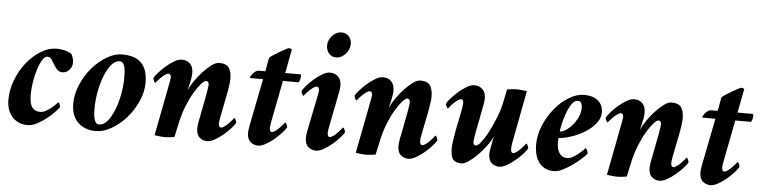

<svg xmlns="http://www.w3.org/2000/svg" viewBox="-44 -901 4432 1118"><g transform="rotate(5 2172.0 -341.5)"><path d="M268 -452Q298 -452 322 -445Q346 -438 356 -430Q361 -423 366 -409.5Q371 -396 371 -379Q371 -356 354.5 -337Q338 -318 315 -318Q294 -318 282.5 -331Q271 -344 262 -359.5Q253 -375 244 -388Q235 -401 219 -401Q205 -401 191.5 -380Q178 -359 167 -326Q156 -293 149 -252Q142 -211 142 -171Q142 -120 158 -98.5Q174 -77 204 -77Q221 -77 238.5 -86.5Q256 -96 270.5 -108Q285 -120 294.5 -130Q304 -140 305 -141Q311 -141 314.5 -130.5Q318 -120 318 -115Q312 -106 293.5 -86Q275 -66 249.5 -45.5Q224 -25 194.5 -9.5Q165 6 136 6Q114 6 92.5 -2Q71 -10 53.5 -27Q36 -44 25.5 -70Q15 -96 15 -132Q15 -191 37.5 -248.5Q60 -306 96 -351Q132 -396 177.5 -424Q223 -452 268 -452Z M642 -411Q614 -411 591 -382Q568 -353 552 -310Q536 -267 527.5 -217.5Q519 -168 519 -126Q519 -117 519.5 -101.5Q520 -86 523 -71Q526 -56 533 -45Q540 -34 553 -34Q581 -34 604 -63Q627 -92 643 -135Q659 -178 667.5 -226.5Q676 -275 676 -314Q676 -326 675.5 -343Q675 -360 672 -375Q669 -390 662 -400.5Q655 -411 642 -411ZM653 -452Q684 -452 711 -445Q738 -438 758.5 -420.5Q779 -403 790.5 -373.5Q802 -344 802 -299Q802 -245 777.5 -190.5Q753 -136 715 -92.5Q677 -49 629.5 -21.5Q582 6 537 6Q474 6 433.5 -32Q393 -70 393 -143Q393 -197 416.5 -252.5Q440 -308 477.5 -352Q515 -396 561.5 -424Q608 -452 653 -452Z M1068 -380Q1068 -355 1060.5 -324.5Q1053 -294 1049 -276Q1060 -302 1081 -332.5Q1102 -363 1126.5 -389.5Q1151 -416 1175.5 -434Q1200 -452 1219 -452Q1261 -452 1276.5 -429.5Q1292 -407 1292 -364Q1292 -351 1289.5 -333Q1287 -315 1284 -296Q1281 -277 1277.5 -260.5Q1274 -244 1272 -234L1252 -133Q1251 -130 1249.5 -117Q1248 -104 1248 -100Q1248 -93 1251.5 -85.5Q1255 -78 1263 -78Q1271 -78 1283 -87Q1295 -96 1306 -107Q1317 -118 1325 -128Q1333 -138 1334 -140Q1339 -140 1343.5 -129Q1348 -118 1348 -113Q1342 -101 1323.5 -80.5Q1305 -60 1282 -40.5Q1259 -21 1233.5 -6.5Q1208 8 1188 8Q1163 8 1144 -8.5Q1125 -25 1125 -63Q1125 -68 1126 -77Q1127 -86 1128.5 -95.5Q1130 -105 1131.5 -113Q1133 -121 1134 -124L1157 -243Q1158 -248 1160 -259Q1162 -270 1164 -282.5Q1166 -295 1167.5 -305.5Q1169 -316 1169 -320Q1169 -328 1165 -334.5Q1161 -341 1153 -341Q1142 -341 1123.5 -320Q1105 -299 1084.5 -264.5Q1064 -230 1046 -185Q1028 -140 1017 -92Q1016 -85 1013 -72.5Q1010 -60 1007 -46Q1004 -32 1001.5 -19.5Q999 -7 997 0Q993 1 985.5 2Q978 3 969.5 4Q961 5 953 5.5Q945 6 941 6Q937 6 928.5 5.5Q920 5 911 4Q902 3 894 2Q886 1 881 0L941 -311Q942 -314 944 -327Q946 -340 946 -344Q946 -351 942.5 -357.5Q939 -364 931 -364Q923 -364 911 -355.5Q899 -347 888 -336.5Q877 -326 868.5 -316Q860 -306 859 -304Q854 -304 849.5 -315Q845 -326 845 -331Q851 -343 869 -363.5Q887 -384 909.5 -403.5Q932 -423 956.5 -437.5Q981 -452 1001 -452Q1031 -452 1049.5 -433.5Q1068 -415 1068 -380Z M1506 -507Q1510 -512 1526.5 -523Q1543 -534 1562 -545Q1581 -556 1597 -564.5Q1613 -573 1616 -573Q1626 -573 1634 -567L1607 -427H1696Q1699 -427 1699.5 -422.5Q1700 -418 1700 -414Q1700 -406 1697 -396Q1694 -386 1690 -380H1598L1550 -133Q1549 -128 1547.5 -116Q1546 -104 1546 -100Q1546 -93 1549 -85.5Q1552 -78 1560 -78Q1568 -78 1580 -87Q1592 -96 1603 -107Q1614 -118 1622.5 -128Q1631 -138 1632 -140Q1637 -140 1641.5 -129Q1646 -118 1646 -113Q1640 -101 1621.5 -80.5Q1603 -60 1580 -40.5Q1557 -21 1531.5 -6.5Q1506 8 1486 8Q1461 8 1441.5 -8.5Q1422 -25 1422 -63Q1422 -74 1425.5 -94Q1429 -114 1431 -124L1482 -380H1407Q1405 -380 1405 -383Q1405 -387 1409.5 -394Q1414 -401 1420.5 -408.5Q1427 -416 1435.5 -421.5Q1444 -427 1453 -427H1491Z M1914 -691Q1940 -691 1956.5 -673Q1973 -655 1973 -629Q1973 -613 1966.5 -597.5Q1960 -582 1949 -570Q1938 -558 1924 -550.5Q1910 -543 1894 -543Q1868 -543 1852 -562Q1836 -581 1836 -607Q1836 -624 1842.5 -639Q1849 -654 1859.5 -665.5Q1870 -677 1884 -684Q1898 -691 1914 -691ZM1807 -311Q1808 -314 1810 -327Q1812 -340 1812 -344Q1812 -351 1808.5 -357.5Q1805 -364 1797 -364Q1789 -364 1777 -355.5Q1765 -347 1754 -336.5Q1743 -326 1734.5 -316Q1726 -306 1725 -304Q1720 -304 1715.5 -315Q1711 -326 1711 -331Q1717 -343 1735 -363.5Q1753 -384 1775.5 -403.5Q1798 -423 1822.5 -437.5Q1847 -452 1867 -452Q1897 -452 1915.5 -433.5Q1934 -415 1934 -380Q1934 -369 1930.5 -348.5Q1927 -328 1925 -320L1888 -133Q1887 -130 1885.5 -117Q1884 -104 1884 -100Q1884 -93 1887 -85.5Q1890 -78 1898 -78Q1906 -78 1918 -87Q1930 -96 1941 -107Q1952 -118 1960.5 -128Q1969 -138 1970 -140Q1975 -140 1979.5 -129Q1984 -118 1984 -113Q1978 -101 1959.5 -80.5Q1941 -60 1918 -40.5Q1895 -21 1869.5 -6.5Q1844 8 1824 8Q1799 8 1779.5 -8.5Q1760 -25 1760 -63Q1760 -68 1761 -77Q1762 -86 1763.5 -95.5Q1765 -105 1766.5 -113Q1768 -121 1769 -124Z M2244 -380Q2244 -355 2236.5 -324.5Q2229 -294 2225 -276Q2236 -302 2257 -332.5Q2278 -363 2302.5 -389.5Q2327 -416 2351.5 -434Q2376 -452 2395 -452Q2437 -452 2452.5 -429.5Q2468 -407 2468 -364Q2468 -351 2465.5 -333Q2463 -315 2460 -296Q2457 -277 2453.5 -260.5Q2450 -244 2448 -234L2428 -133Q2427 -130 2425.5 -117Q2424 -104 2424 -100Q2424 -93 2427.5 -85.5Q2431 -78 2439 -78Q2447 -78 2459 -87Q2471 -96 2482 -107Q2493 -118 2501 -128Q2509 -138 2510 -140Q2515 -140 2519.5 -129Q2524 -118 2524 -113Q2518 -101 2499.5 -80.5Q2481 -60 2458 -40.5Q2435 -21 2409.5 -6.5Q2384 8 2364 8Q2339 8 2320 -8.5Q2301 -25 2301 -63Q2301 -68 2302 -77Q2303 -86 2304.5 -95.5Q2306 -105 2307.5 -113Q2309 -121 2310 -124L2333 -243Q2334 -248 2336 -259Q2338 -270 2340 -282.5Q2342 -295 2343.5 -305.5Q2345 -316 2345 -320Q2345 -328 2341 -334.5Q2337 -341 2329 -341Q2318 -341 2299.5 -320Q2281 -299 2260.5 -264.5Q2240 -230 2222 -185Q2204 -140 2193 -92Q2192 -85 2189 -72.5Q2186 -60 2183 -46Q2180 -32 2177.5 -19.5Q2175 -7 2173 0Q2169 1 2161.5 2Q2154 3 2145.5 4Q2137 5 2129 5.5Q2121 6 2117 6Q2113 6 2104.5 5.5Q2096 5 2087 4Q2078 3 2070 2Q2062 1 2057 0L2117 -311Q2118 -314 2120 -327Q2122 -340 2122 -344Q2122 -351 2118.5 -357.5Q2115 -364 2107 -364Q2099 -364 2087 -355.5Q2075 -347 2064 -336.5Q2053 -326 2044.5 -316Q2036 -306 2035 -304Q2030 -304 2025.5 -315Q2021 -326 2021 -331Q2027 -343 2045 -363.5Q2063 -384 2085.5 -403.5Q2108 -423 2132.5 -437.5Q2157 -452 2177 -452Q2207 -452 2225.5 -433.5Q2244 -415 2244 -380Z M2832 -63Q2832 -71 2834.5 -85.5Q2837 -100 2840 -116Q2843 -132 2846 -146.5Q2849 -161 2851 -167Q2837 -137 2813.5 -105.5Q2790 -74 2764.5 -49Q2739 -24 2715 -8Q2691 8 2675 8Q2637 8 2624 -12Q2611 -32 2611 -78Q2611 -90 2613.5 -107.5Q2616 -125 2619 -143.5Q2622 -162 2625 -178.5Q2628 -195 2630 -205Q2636 -236 2641 -258Q2646 -280 2651 -311Q2652 -314 2653.5 -327Q2655 -340 2655 -344Q2655 -351 2652 -357.5Q2649 -364 2641 -364Q2633 -364 2621 -355.5Q2609 -347 2598 -336.5Q2587 -326 2579 -316Q2571 -306 2570 -304Q2565 -304 2560 -315Q2555 -326 2555 -331Q2561 -343 2579 -363.5Q2597 -384 2619.5 -403.5Q2642 -423 2666.5 -437.5Q2691 -452 2711 -452Q2741 -452 2759.5 -433.5Q2778 -415 2778 -380Q2778 -369 2774.5 -348.5Q2771 -328 2769 -320Q2768 -315 2764.5 -296Q2761 -277 2757 -256Q2752 -230 2746 -200Q2745 -196 2743 -184.5Q2741 -173 2739 -161Q2737 -149 2735.5 -138.5Q2734 -128 2734 -124Q2734 -116 2738 -109.5Q2742 -103 2750 -103Q2761 -103 2780.5 -128Q2800 -153 2820.5 -192Q2841 -231 2860 -279.5Q2879 -328 2888 -374Q2889 -379 2891 -388.5Q2893 -398 2895 -408.5Q2897 -419 2899 -429Q2901 -439 2902 -444Q2906 -445 2913.5 -446Q2921 -447 2929.5 -448Q2938 -449 2946 -449.5Q2954 -450 2958 -450Q2962 -450 2970.5 -449.5Q2979 -449 2988 -448Q2997 -447 3005.5 -446Q3014 -445 3018 -444L2959 -133Q2958 -129 2957 -116.5Q2956 -104 2956 -100Q2956 -93 2959 -85.5Q2962 -78 2970 -78Q2978 -78 2990 -87Q3002 -96 3013 -107Q3024 -118 3032 -128Q3040 -138 3041 -140Q3046 -140 3050.5 -129Q3055 -118 3055 -113Q3049 -101 3030.5 -80.5Q3012 -60 2989 -40.5Q2966 -21 2940.5 -6.5Q2915 8 2895 8Q2870 8 2851 -8.5Q2832 -25 2832 -63Z M3229 -227Q3244 -227 3264 -239.5Q3284 -252 3302 -273Q3320 -294 3332.5 -320.5Q3345 -347 3345 -375Q3345 -389 3340 -401.5Q3335 -414 3318 -414Q3300 -414 3284.5 -392Q3269 -370 3257.5 -339.5Q3246 -309 3238.5 -277.5Q3231 -246 3229 -227ZM3353 -452Q3372 -452 3392 -447.5Q3412 -443 3428 -432Q3444 -421 3454 -403Q3464 -385 3464 -359Q3464 -333 3450.5 -310.5Q3437 -288 3416 -269Q3395 -250 3368.5 -235Q3342 -220 3315.5 -210Q3289 -200 3265 -194.5Q3241 -189 3226 -189Q3225 -187 3224.5 -177.5Q3224 -168 3224 -164Q3224 -150 3226.5 -134.5Q3229 -119 3236 -106.5Q3243 -94 3254.5 -85.5Q3266 -77 3285 -77Q3302 -77 3319.5 -87Q3337 -97 3351.5 -109Q3366 -121 3376 -131.5Q3386 -142 3387 -143Q3390 -143 3393 -139Q3396 -135 3398 -130Q3400 -125 3401 -120Q3402 -115 3402 -113Q3397 -105 3376 -85.5Q3355 -66 3327 -45.5Q3299 -25 3269 -9.5Q3239 6 3215 6Q3161 6 3130 -32Q3099 -70 3099 -141Q3099 -197 3122.5 -252.5Q3146 -308 3182.5 -352.5Q3219 -397 3264.5 -424.5Q3310 -452 3353 -452Z M3712 -380Q3712 -355 3704.5 -324.5Q3697 -294 3693 -276Q3704 -302 3725 -332.5Q3746 -363 3770.5 -389.5Q3795 -416 3819.5 -434Q3844 -452 3863 -452Q3905 -452 3920.5 -429.5Q3936 -407 3936 -364Q3936 -351 3933.5 -333Q3931 -315 3928 -296Q3925 -277 3921.5 -260.5Q3918 -244 3916 -234L3896 -133Q3895 -130 3893.5 -117Q3892 -104 3892 -100Q3892 -93 3895.5 -85.5Q3899 -78 3907 -78Q3915 -78 3927 -87Q3939 -96 3950 -107Q3961 -118 3969 -128Q3977 -138 3978 -140Q3983 -140 3987.5 -129Q3992 -118 3992 -113Q3986 -101 3967.5 -80.5Q3949 -60 3926 -40.5Q3903 -21 3877.5 -6.5Q3852 8 3832 8Q3807 8 3788 -8.5Q3769 -25 3769 -63Q3769 -68 3770 -77Q3771 -86 3772.5 -95.5Q3774 -105 3775.5 -113Q3777 -121 3778 -124L3801 -243Q3802 -248 3804 -259Q3806 -270 3808 -282.5Q3810 -295 3811.5 -305.5Q3813 -316 3813 -320Q3813 -328 3809 -334.5Q3805 -341 3797 -341Q3786 -341 3767.5 -320Q3749 -299 3728.5 -264.5Q3708 -230 3690 -185Q3672 -140 3661 -92Q3660 -85 3657 -72.5Q3654 -60 3651 -46Q3648 -32 3645.5 -19.5Q3643 -7 3641 0Q3637 1 3629.5 2Q3622 3 3613.5 4Q3605 5 3597 5.5Q3589 6 3585 6Q3581 6 3572.5 5.5Q3564 5 3555 4Q3546 3 3538 2Q3530 1 3525 0L3585 -311Q3586 -314 3588 -327Q3590 -340 3590 -344Q3590 -351 3586.5 -357.5Q3583 -364 3575 -364Q3567 -364 3555 -355.5Q3543 -347 3532 -336.5Q3521 -326 3512.5 -316Q3504 -306 3503 -304Q3498 -304 3493.5 -315Q3489 -326 3489 -331Q3495 -343 3513 -363.5Q3531 -384 3553.5 -403.5Q3576 -423 3600.5 -437.5Q3625 -452 3645 -452Q3675 -452 3693.5 -433.5Q3712 -415 3712 -380Z M4150 -507Q4154 -512 4170.5 -523Q4187 -534 4206 -545Q4225 -556 4241 -564.5Q4257 -573 4260 -573Q4270 -573 4278 -567L4251 -427H4340Q4343 -427 4343.5 -422.5Q4344 -418 4344 -414Q4344 -406 4341 -396Q4338 -386 4334 -380H4242L4194 -133Q4193 -128 4191.5 -116Q4190 -104 4190 -100Q4190 -93 4193 -85.5Q4196 -78 4204 -78Q4212 -78 4224 -87Q4236 -96 4247 -107Q4258 -118 4266.5 -128Q4275 -138 4276 -140Q4281 -140 4285.5 -129Q4290 -118 4290 -113Q4284 -101 4265.5 -80.5Q4247 -60 4224 -40.5Q4201 -21 4175.5 -6.5Q4150 8 4130 8Q4105 8 4085.5 -8.5Q4066 -25 4066 -63Q4066 -74 4069.5 -94Q4073 -114 4075 -124L4126 -380H4051Q4049 -380 4049 -383Q4049 -387 4053.5 -394Q4058 -401 4064.5 -408.5Q4071 -416 4079.5 -421.5Q4088 -427 4097 -427H4135Z"/></g></svg>

Font: Vermiglione
Style: Bold Italic
Weight: 700
Italic angle: -11°
Version: Version 1.000